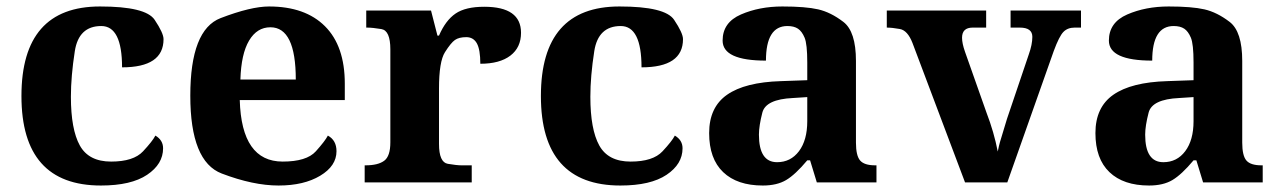

<svg xmlns="http://www.w3.org/2000/svg" viewBox="-20 -569 3992 599"><path d="M294.9 9.8Q46.9 9.8 46.9 -269.5Q46.9 -548.8 292 -548.8Q434.6 -548.8 462.4 -507.3Q490.2 -465.8 490.2 -446.8Q490.2 -358.9 360.8 -358.9Q360.8 -487.8 295.9 -487.8Q225.6 -487.8 213.4 -409.4Q201.2 -331.1 201.2 -267.1Q201.2 -165.5 229 -115.2Q256.8 -64.9 326.7 -64.9Q396.5 -64.9 426.3 -96.9Q456.1 -128.9 464.8 -146Q488.8 -131.8 488.8 -106.4Q488.8 -57.1 439 -23.7Q389.2 9.8 294.9 9.8Z M1029.8 -97.2Q1029.8 -51.3 979 -20.8Q928.2 9.8 849.1 9.8Q770 9.8 671.9 -27.6Q573.7 -64.9 573.7 -270.5Q573.7 -476.1 668.2 -512.5Q762.7 -548.8 819.3 -548.8Q932.1 -548.8 993.9 -487.1Q1055.7 -425.3 1055.7 -308.1V-256.8H728Q733.4 -64.9 861.8 -64.9Q936.5 -64.9 965.3 -96.9Q994.1 -128.9 1002.9 -146Q1029.8 -131.3 1029.8 -97.2ZM902.8 -320.8Q902.8 -483.9 823.7 -483.9Q781.7 -483.9 757.1 -442.4Q732.4 -400.9 730 -320.8Z M1490.7 -547.9Q1605.5 -547.9 1605.5 -466.8Q1605.5 -420.9 1572.3 -395.5Q1539.1 -370.1 1478.5 -370.1Q1478.5 -414.1 1467.8 -433.6Q1457 -453.1 1434.6 -453.1Q1412.1 -453.1 1399.4 -444.3Q1386.7 -435.5 1368.2 -406.2Q1349.6 -377 1349.6 -293V-120.1Q1349.6 -62.5 1377.2 -57.9Q1404.8 -53.2 1419.4 -53.2H1451.7V0H1117.7V-53.2H1120.6Q1159.2 -53.2 1178.5 -67.4Q1197.8 -81.5 1197.8 -125V-415Q1197.8 -473.6 1169.9 -478.3Q1142.1 -482.9 1125.5 -482.9H1122.6V-536.1H1324.7L1344.7 -458H1349.6Q1370.1 -505.4 1401.1 -526.6Q1432.1 -547.9 1490.7 -547.9Z M1915.5 9.8Q1667.5 9.8 1667.5 -269.5Q1667.5 -548.8 1912.6 -548.8Q2055.2 -548.8 2083 -507.3Q2110.8 -465.8 2110.8 -446.8Q2110.8 -358.9 1981.4 -358.9Q1981.4 -487.8 1916.5 -487.8Q1846.2 -487.8 1834 -409.4Q1821.8 -331.1 1821.8 -267.1Q1821.8 -165.5 1849.6 -115.2Q1877.4 -64.9 1947.3 -64.9Q2017.1 -64.9 2046.9 -96.9Q2076.7 -128.9 2085.4 -146Q2109.4 -131.8 2109.4 -106.4Q2109.4 -57.1 2059.6 -23.7Q2009.8 9.8 1915.5 9.8Z M2369.6 -379.9Q2234.4 -379.9 2234.4 -442.4Q2234.4 -499 2291.7 -523.9Q2349.1 -548.8 2420.9 -548.8Q2493.2 -548.8 2532.5 -539.8Q2571.8 -530.8 2611.1 -500.7Q2650.4 -470.7 2650.4 -378.9V-124Q2650.4 -83.5 2663.3 -68.4Q2676.3 -53.2 2710.4 -53.2H2714.4V0H2528.3L2507.3 -68.8H2498.5Q2461.4 -24.4 2432.6 -7.3Q2403.8 9.8 2359.9 9.8Q2279.8 9.8 2236.1 -32Q2192.4 -73.7 2192.4 -153.8Q2192.4 -234.4 2248.3 -273.4Q2304.2 -312.5 2416.5 -315.9L2498.5 -318.8V-374Q2498.5 -431.6 2490.2 -451.4Q2481.9 -471.2 2469.5 -479.5Q2457 -487.8 2436.5 -487.8Q2369.6 -487.8 2369.6 -379.9ZM2347.7 -148.9Q2347.7 -63 2404.3 -63Q2446.8 -63 2472.7 -97.4Q2498.5 -131.8 2498.5 -190.9V-266.1L2453.6 -263.2Q2369.1 -259.3 2358.4 -217.8Q2347.7 -176.3 2347.7 -148.9Z M3200.7 -454.1Q3200.7 -482.9 3161.6 -482.9H3132.8V-536.1H3352.5V-482.9H3332.5Q3311 -482.9 3297.9 -469.7Q3284.7 -456.5 3267.6 -410.2L3122.6 0H2990.7L2826.7 -435.1Q2811.5 -474.1 2787.4 -478.5Q2763.2 -482.9 2746.6 -482.9V-536.1H3056.6V-482.9H3014.6Q2981.4 -482.9 2981.4 -451.2Q2981.4 -433.6 2990.7 -407.2L3057.6 -217.8Q3081.1 -156.7 3092.8 -96.2Q3096.7 -115.7 3099.6 -125.5L3121.6 -198.2L3189.5 -398.9Q3200.7 -430.2 3200.7 -454.1Z M3574.7 -379.9Q3439.5 -379.9 3439.5 -442.4Q3439.5 -499 3496.8 -523.9Q3554.2 -548.8 3626 -548.8Q3698.2 -548.8 3737.5 -539.8Q3776.9 -530.8 3816.2 -500.7Q3855.5 -470.7 3855.5 -378.9V-124Q3855.5 -83.5 3868.4 -68.4Q3881.3 -53.2 3915.5 -53.2H3919.4V0H3733.4L3712.4 -68.8H3703.6Q3666.5 -24.4 3637.7 -7.3Q3608.9 9.8 3564.9 9.8Q3484.9 9.8 3441.2 -32Q3397.5 -73.7 3397.5 -153.8Q3397.5 -234.4 3453.4 -273.4Q3509.3 -312.5 3621.6 -315.9L3703.6 -318.8V-374Q3703.6 -431.6 3695.3 -451.4Q3687 -471.2 3674.6 -479.5Q3662.1 -487.8 3641.6 -487.8Q3574.7 -487.8 3574.7 -379.9ZM3552.7 -148.9Q3552.7 -63 3609.4 -63Q3651.9 -63 3677.7 -97.4Q3703.6 -131.8 3703.6 -190.9V-266.1L3658.7 -263.2Q3574.2 -259.3 3563.5 -217.8Q3552.7 -176.3 3552.7 -148.9Z"/></svg>

Font: DroidSerif-Bold
Style: Bold
Weight: 700
Foundry: Ascender Corporation
Version: Version 1.00 build 112